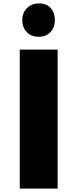

<svg xmlns="http://www.w3.org/2000/svg" viewBox="-20 -1099 451 1119"><path d="M315.9 -810.1V0H95.2V-810.1ZM299.8 -981.9Q299.8 -939.5 274.2 -912.1Q248.5 -884.8 205.1 -884.8Q161.1 -884.8 135.5 -912.4Q109.9 -939.9 109.9 -981.9Q109.9 -1023.9 137 -1051.5Q164.1 -1079.1 208 -1079.1Q251.5 -1079.1 275.6 -1052Q299.8 -1024.9 299.8 -981.9Z"/></svg>

Font: Sinkin Sans 900 X Black
Style: Regular
Weight: 950
Designer: Keith Bates
Foundry: K-Type
Version: Sinkin Sans (version 1.0)  by Keith Bates   •   © 2014   www